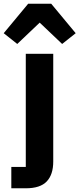

<svg xmlns="http://www.w3.org/2000/svg" viewBox="-70 -815 428 1035"><path d="M-9 85H69V-525H217V56Q217 126 182 163Q147 200 69 200H-9ZM206 -795 338 -636 265 -578 144 -693 23 -578 -50 -636 82 -795Z"/></svg>

Font: IBM-Poppins
Style: Poppins-Bold
Weight: 700
Designer: Mike Abbink, Paul van der Laan, Pieter van Rosmalen, Ben Mitchell, Mark Frömberg
Foundry: Bold Monday
Version: Version 1.1